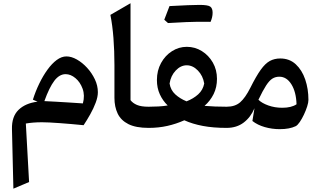

<svg xmlns="http://www.w3.org/2000/svg" viewBox="-20 -788 1973 1183"><path d="M211.4 -161.6 182.6 -173.8Q198.7 -225.1 221.9 -272.9Q245.1 -320.8 272.5 -358.6Q299.8 -396.5 329.6 -418.5Q359.4 -440.4 389.2 -440.4Q419.9 -440.4 453.6 -421.4Q487.3 -402.3 516.6 -370.4Q545.9 -338.4 564.5 -299.3Q583 -260.3 583 -219.7Q583 -190.9 569.6 -155.3Q556.2 -119.6 535.9 -83.5Q515.6 -47.4 495.1 -16.6Q417 -24.4 346.7 -29.5Q276.4 -34.7 238.8 -34.7Q210 -34.7 185.5 -32.7Q161.1 -30.8 139.2 -26.9L159.2 333.5L62.5 374.5L53.7 7.3Q51.8 -69.8 94.2 -111.1Q136.7 -152.3 211.4 -161.6ZM253.4 -165Q279.8 -164.1 319.8 -161.6Q359.9 -159.2 404.8 -156.5Q449.7 -153.8 490.7 -150.9Q503.9 -200.2 489 -241.2Q474.1 -282.2 444.8 -306.6Q415.5 -331.1 384.3 -331.1Q345.7 -331.1 314.7 -290.3Q283.7 -249.5 253.4 -165Z M784.2 -768.1V-170.9Q798.3 -152.3 824 -141.4Q849.6 -130.4 895.5 -130.4H896V0H895.5Q817.4 0 771.2 -23.2Q725.1 -46.4 705.1 -88.1Q685.1 -129.9 685.1 -185.1V-386.7Q685.1 -475.6 679 -554Q672.9 -632.3 660.2 -696.3Z M1130.9 -499.5Q1181.2 -499.5 1223.4 -473.4Q1265.6 -447.3 1291.3 -402.6Q1316.9 -357.9 1316.9 -302.2Q1316.9 -250.5 1296.4 -208.7Q1275.9 -167 1240.2 -135.7Q1301.8 -130.4 1376 -130.4H1376.5V0H1376Q1293.9 0 1230.2 -12Q1166.5 -23.9 1115.7 -46.9Q1065.4 -24.4 1011.2 -12.2Q957 0 896 0Q886.7 0 882.3 -7.8Q877.9 -15.6 877.9 -34.7V-95.7Q877.9 -114.7 882.3 -122.6Q886.7 -130.4 896 -130.4Q925.3 -130.4 956.5 -132.1Q987.8 -133.8 1013.2 -138.2Q982.9 -167.5 964.8 -206.8Q946.8 -246.1 946.8 -294.9Q946.8 -353.5 972.4 -399.9Q998 -446.3 1040 -472.9Q1082 -499.5 1130.9 -499.5ZM1130.4 -385.7Q1093.3 -385.7 1062.7 -353.5Q1032.2 -321.3 1024.9 -273.4Q1031.2 -232.9 1060.1 -206.5Q1088.9 -180.2 1129.4 -163.6Q1171.9 -180.2 1201.2 -206.8Q1230.5 -233.4 1238.3 -273.4Q1230.5 -321.3 1199.2 -353.5Q1168 -385.7 1130.4 -385.7ZM1258.8 -653.8H1197.3Q1147 -653.8 1015.1 -646L992.2 -666.5Q1008.8 -709.5 1024.4 -750.5Q1158.2 -757.8 1209.2 -757.8Q1260.3 -757.8 1275.1 -747.6Q1290 -737.3 1290 -709.7Q1290 -682.1 1277.3 -653.3Q1270.5 -653.8 1258.8 -653.8Z M1706.5 -427.7Q1763.7 -427.7 1802.2 -392.1Q1840.8 -356.4 1860.6 -298.3Q1880.4 -240.2 1880.4 -172.4Q1880.4 -156.7 1872.6 -132.1Q1864.7 -107.4 1852.5 -81.5Q1840.3 -55.7 1826.9 -36.1Q1813.5 -16.6 1802.2 -10.7Q1764.2 7.8 1703.6 7.8Q1656.2 7.8 1611.6 -4.9Q1566.9 -17.6 1535.2 -42.5L1547.9 -121.1Q1524.9 -65.9 1481.7 -33Q1438.5 0 1376.5 0Q1367.2 0 1362.8 -7.8Q1358.4 -15.6 1358.4 -34.7V-95.7Q1358.4 -114.7 1362.8 -122.6Q1367.2 -130.4 1376.5 -130.4Q1428.2 -130.4 1459.7 -157.7Q1491.2 -185.1 1522.5 -247.1Q1558.1 -318.4 1586.2 -357.7Q1614.3 -397 1642.6 -412.4Q1670.9 -427.7 1706.5 -427.7ZM1701.2 -315.4Q1677.2 -315.4 1658.4 -303.7Q1639.6 -292 1619.6 -261.2Q1599.6 -230.5 1572.3 -173.3Q1593.8 -152.3 1633.3 -138.2Q1672.9 -124 1719.2 -124Q1775.4 -124 1807.1 -145.5Q1804.7 -221.7 1775.4 -268.6Q1746.1 -315.4 1701.2 -315.4Z"/></svg>

Font: Pinar SemiBold
Style: Regular
Weight: 600
Designer: Amin Abedi
Version: Version 3.000